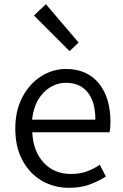

<svg xmlns="http://www.w3.org/2000/svg" viewBox="-20 -883 589 916"><path d="M310 13Q238 13 180 -20.5Q122 -54 87.5 -117.5Q53 -181 53 -269Q53 -357 87.5 -421Q122 -485 177 -519.5Q232 -554 294 -554Q395 -554 451 -486Q507 -418 507 -301Q507 -288 506 -275.5Q505 -263 503 -252H134Q138 -162 188 -107.5Q238 -53 319 -53Q360 -53 392.5 -64.5Q425 -76 456 -97L485 -41Q451 -19 408.5 -3Q366 13 310 13ZM133 -312H435Q435 -398 398 -443Q361 -488 295 -488Q255 -488 220 -467Q185 -446 162 -407Q139 -368 133 -312ZM312 -639 142 -809 199 -863 355 -680Z"/></svg>

Font: Source Han Sans SC Normal
Style: Regular
Weight: 350
Designer: Ryoko NISHIZUKA 西塚涼子 (kana, bopomofo & ideographs); Paul D. Hunt (Latin, Greek & Cyrillic); Sandoll Communications 산돌커뮤니
Foundry: Adobe
Version: Version 2.004;hotconv 1.0.118;makeotfexe 2.5.65603